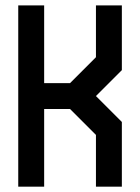

<svg xmlns="http://www.w3.org/2000/svg" viewBox="-20 -704 528 724"><path d="M48.8 -683.6H146.5V-390.6H244.1L341.8 -488.3V-683.6H439.5V-439.5L341.8 -341.8L439.5 -244.1V0H341.8V-195.3L244.1 -293H146.5V0H48.8Z"/></svg>

Font: BabelStone Moon Runes
Style: Regular
Weight: 400
Designer: Andrew West
Foundry: BabelStone
Version: Version 7.001 March 14, 2022